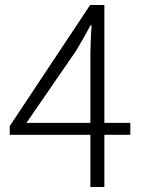

<svg xmlns="http://www.w3.org/2000/svg" viewBox="-20 -749 575 769"><path d="M342 0H398V-209H502V-257H398V-729H341L19 -244V-209H342ZM342 -257H86L285 -546C305 -580 325 -614 342 -647H347C344 -614 342 -558 342 -526Z"/></svg>

Font: Noto Sans SC Light
Style: Regular
Weight: 300
Designer: Ryoko NISHIZUKA 西塚涼子 (kana, bopomofo & ideographs); Paul D. Hunt (Latin, Greek & Cyrillic); Sandoll Communications 산돌커뮤니
Foundry: Adobe
Version: Version 2.004;hotconv 1.0.118;makeotfexe 2.5.65603